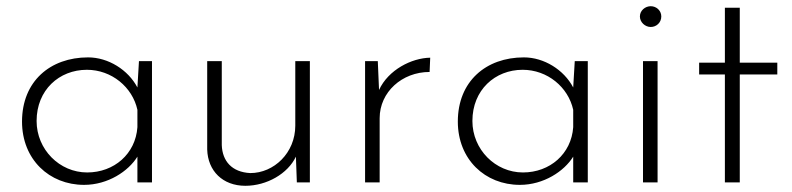

<svg xmlns="http://www.w3.org/2000/svg" viewBox="-20 -588 2554 619"><path d="M428 -391 423 -306C393 -363 329 -403 264 -403C142 -403 51 -326 51 -196C51 -74 139 8 251 8C328 8 394 -36 423 -83V0H470V-391ZM261 -32C172 -32 98 -106 98 -198C98 -298 171 -363 260 -363C340 -363 407 -307 423 -234V-178C417 -92 348 -32 261 -32Z M932 -391V-183C932 -95 863 -30 787 -30C727 -33 697 -69 695 -120V-391H648V-106C650 -37 698 11 771 11C840 11 908 -28 934 -83L937 0H979V-391Z M1202 -298 1198 -391H1157V0H1204V-207C1204 -291 1276 -356 1365 -356L1367 -402C1307 -401 1232 -363 1202 -298Z M1833 -391 1828 -306C1798 -363 1734 -403 1669 -403C1547 -403 1456 -326 1456 -196C1456 -74 1544 8 1656 8C1733 8 1799 -36 1828 -83V0H1875V-391ZM1666 -32C1577 -32 1503 -106 1503 -198C1503 -298 1576 -363 1665 -363C1745 -363 1812 -307 1828 -234V-178C1822 -92 1753 -32 1666 -32Z M2043 -535C2043 -516 2060 -501 2078 -501C2096 -501 2112 -515 2112 -535C2112 -554 2096 -568 2078 -568C2060 -568 2043 -554 2043 -535ZM2053 -391V0H2100V-391Z M2317 -563V-386H2234V-348H2317V0H2365V-348H2486V-386H2365V-563Z"/></svg>

Font: Sulaf Light
Style: Regular
Weight: 300
Designer: Bandar Raffah (Arabic) and Santiago Orozco (Latin)
Foundry: Caramella and Typemade
Version: Version 1.005;PS 001.005;hotconv 1.0.88;makeotf.lib2.5.64775